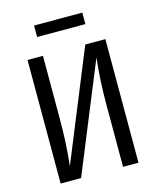

<svg xmlns="http://www.w3.org/2000/svg" viewBox="-125 -947 851 1034"><g transform="rotate(-15 300.0 -429.5)"><path d="M434 -795H165V-859H434ZM83 0V-689H169V-340Q169 -195 155 -77L405 -689H517V0H431V-349Q431 -482 445 -606L197 0Z"/></g></svg>

Font: Fira Mono
Style: Regular
Weight: 400
Designer: Carrois Corporate & Edenspiekermann AG
Foundry: Carrois Corporate GbR & Edenspiekermann AG
Version: Version 3.206;PS 003.206;hotconv 1.0.70;makeotf.lib2.5.58329